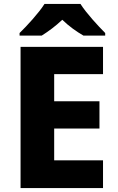

<svg xmlns="http://www.w3.org/2000/svg" viewBox="-20 -951 595 971"><path d="M387 -931H205C176 -885 117 -821 79 -784V-771H191C226 -793 260 -818 295 -851C329 -818 367 -791 402 -771H512V-784C477 -819 416 -885 387 -931ZM501 0V-140H254V-301H483V-439H254V-576H501V-714H84V0Z"/></svg>

Font: Noto Sans Bengali UI ExtraBold
Style: Regular
Weight: 800
Designer: Jelle Bosma - Monotype Design Team
Foundry: Monotype Imaging Inc.
Version: Version 2.003